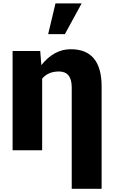

<svg xmlns="http://www.w3.org/2000/svg" viewBox="-20 -870 683 1154"><path d="M55.7 33.2V-563.5H221.7L228.5 -478.5Q304.7 -574.2 405.3 -574.2Q590.8 -574.2 590.8 -349.6V264.6H411.1V-344.7Q411.1 -440.4 334 -440.4Q269.5 -440.4 233.4 -397.5V33.2ZM269.5 -665 313.5 -849.6H470.7L370.1 -665Z"/></svg>

Font: GenEi M Gothic v2 Heavy
Style: Regular
Weight: 800
Version: Version 2.0